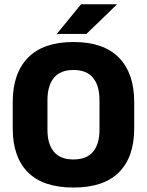

<svg xmlns="http://www.w3.org/2000/svg" viewBox="-20 -846 675 882"><path d="M317.5 15.5Q178 15.5 108.2 -54.5Q38.5 -124.5 38.5 -256V-377.5Q38.5 -509.5 108.8 -581.2Q179 -653 317.5 -653Q456 -653 526.2 -581.2Q596.5 -509.5 596.5 -377.5V-256Q596.5 -124.5 526.5 -54.5Q456.5 15.5 317.5 15.5ZM317.5 -113.5Q378 -113.5 407.5 -149Q437 -184.5 437 -248.5V-385.5Q437 -452.5 407.5 -488.5Q378 -524.5 317.5 -524.5Q257 -524.5 227.5 -488.5Q198 -452.5 198 -385.5V-248.5Q198 -184.5 227.5 -149Q257 -113.5 317.5 -113.5ZM352.5 -826.5H516.5V-825L377 -690H242V-691.5Z"/></svg>

Font: Anek Telugu
Style: Bold
Weight: 700
Designer: Omkar Bhoir (Telugu), Yesha Goshar (Latin)
Foundry: Ek Type
Version: Version 1.003